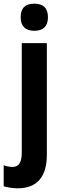

<svg xmlns="http://www.w3.org/2000/svg" viewBox="-56 -781 336 1041"><path d="M56 -687C56 -637 84 -614 130 -614C176 -614 204 -637 204 -687C204 -738 178 -761 130 -761C83 -761 56 -739 56 -687ZM42 240C146 239 198 176 198 59V-547H62V47C62 102 44 124 12 124C-4 124 -19 121 -36 115V229C-13 236 15 240 42 240Z"/></svg>

Font: Noto Sans Lao Looped Condensed
Style: Bold
Weight: 700
Width: 3
Designer: Mark Frömberg, Ben Mitchell
Foundry: The Fontpad Ltd
Version: Version 1.002